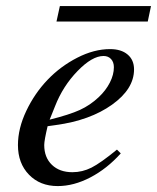

<svg xmlns="http://www.w3.org/2000/svg" viewBox="-20 -611 525 642"><path d="M371.1 -110.8 383.8 -98.1Q337.9 -46.9 282.2 -17.8Q226.6 11.2 172.9 11.2Q113.8 11.2 76.9 -26.9Q40 -64.9 40 -126Q40 -181.6 67.9 -240.2Q95.7 -298.8 138.9 -344Q182.1 -389.2 238.3 -418Q294.4 -446.8 348.1 -446.8Q385.3 -446.8 406.7 -428.7Q428.2 -410.6 428.2 -378.9Q428.2 -313.5 354.7 -261Q281.2 -208.5 167 -192.9L139.2 -189Q127.9 -141.6 127.9 -126Q127.9 -84.5 153.6 -59.8Q179.2 -35.2 222.2 -35.2Q255.4 -35.2 285.9 -50.5Q316.4 -65.9 371.1 -110.8ZM164.1 -255.9 146 -210.9Q212.4 -227.5 247.1 -243.4Q281.7 -259.3 310.1 -286.1Q334 -308.6 347.4 -335Q360.8 -361.3 360.8 -386.2Q360.8 -403.3 351.3 -413.6Q341.8 -423.8 326.2 -423.8Q288.1 -423.8 239.3 -373.5Q190.4 -323.2 164.1 -255.9ZM484.9 -590.8 474.1 -539.1H168.9L180.2 -590.8Z"/></svg>

Font: Accordance
Style: Italic
Weight: 400
Italic angle: -11°
Version: Version 1.2 (build January 31, 2020) Miklal Software Solutio